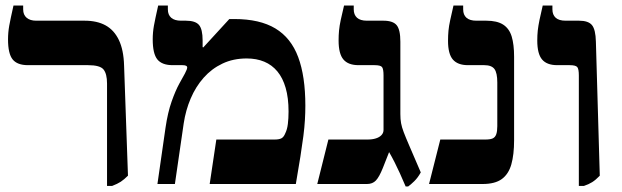

<svg xmlns="http://www.w3.org/2000/svg" viewBox="-20 -667 2253 696"><path d="M368 7V-364.2Q368 -399.3 355.3 -415.1Q342.6 -430.8 299.1 -430.8H81.3Q42.8 -430.8 26 -451.4Q9.1 -472.1 9.1 -524.3Q9.1 -549.4 13.5 -574Q18 -598.6 28.9 -647H64V-633Q64 -613.2 76.6 -602.6Q89.2 -592 111 -592H286.8Q331.7 -592 362.6 -575.1Q393.6 -558.1 410.9 -522Q428.2 -486 429.8 -429.1L443.9 -30.2Q430 -16.3 417.9 -8.3Q405.8 -0.4 386.5 7Z M550.7 0 580.1 -204.5Q588.2 -259.7 602.2 -299.2Q616.1 -338.6 630 -363.8Q643.9 -389.1 650.4 -400.7Q654.9 -409.3 656.8 -414.5Q658.6 -419.8 658.6 -422.4Q658.6 -430.8 641.3 -430.8H605.8Q567.3 -430.8 550.4 -451.6Q533.6 -472.5 533.6 -524.3Q533.6 -549.4 538 -574Q542.5 -598.6 553.4 -647H588.5V-633Q588.5 -613.2 600.7 -602.6Q612.8 -592 636.3 -592H653.7Q688.1 -592 701.3 -576.6Q714.5 -561.3 714.5 -520.1V-496.1L716.9 -495.1L811.3 -598H829.3Q921.5 -598 978.2 -563.9Q1035 -529.7 1060.9 -460.1Q1086.9 -390.6 1086.9 -283.9Q1086.9 -258.1 1085.3 -231.8Q1083.8 -205.4 1079.7 -173.6Q1075.6 -141.7 1069 -99.7Q1062.4 -57.7 1052.4 0H740.1L764.2 -161.2H975.6Q992.2 -161.2 1000.5 -165.8Q1008.8 -170.3 1014.2 -184Q1021 -197.5 1023.5 -217.7Q1026 -237.9 1026 -262.8Q1026 -312.2 1015.5 -348.4Q1005.1 -384.5 985.5 -408.1Q965.9 -431.7 937.9 -443.4Q909.8 -455.1 874.4 -455.1Q825.4 -455.1 786.4 -436.5Q747.3 -418 718.4 -385.4Q689.4 -352.7 671.3 -310.1Q653.1 -267.5 645.9 -219.4L614 0Z M1450.5 9Q1439.3 -17.7 1429.6 -38.8Q1419.8 -59.8 1410.5 -78.6Q1401.1 -97.3 1390.5 -115.6L1367.7 -57.8Q1354.7 -25.4 1342.6 -12.7Q1330.5 0 1310.5 0H1130.1L1170.4 -161.2H1312.9Q1329.6 -161.2 1342.6 -165.3Q1355.6 -169.4 1363 -177.4Q1370.3 -185.4 1370.3 -196V-393.6Q1370.3 -416.5 1365 -423.7Q1359.7 -430.8 1337.5 -430.8H1279.6Q1242.3 -430.8 1224.9 -451.4Q1207.4 -471.9 1207.4 -520.2Q1207.4 -539.3 1209 -556.3Q1210.6 -573.3 1215.2 -594.8Q1219.9 -616.2 1227.2 -647H1262.3V-633Q1262.3 -613.6 1274.1 -602.8Q1285.9 -592 1310.1 -592H1369.8Q1404.5 -592 1417.9 -575.7Q1431.3 -559.5 1431.3 -515.9V-253.6Q1431.3 -234.8 1433.9 -220.5Q1436.5 -206.1 1443.5 -187.7Q1450.5 -169.3 1463.3 -139.7L1505.3 -42.1Q1495.2 -23.4 1481.9 -10.3Q1468.5 2.8 1459.5 9Z M1535.3 0 1576.1 -161.2H1740Q1757.2 -161.2 1766.2 -165.3Q1775.1 -169.4 1778.9 -180.3Q1782.7 -191.1 1782.7 -209.7V-368.1Q1782.7 -403 1772.3 -416.9Q1761.9 -430.8 1735.4 -430.8H1676.3Q1639.4 -430.8 1621.7 -451.1Q1604.1 -471.5 1604.1 -518.9Q1604.1 -538.9 1605.7 -555.7Q1607.3 -572.5 1611.9 -593.7Q1616.6 -614.9 1623.9 -647H1659V-633Q1659 -613.2 1671 -602.6Q1683 -592 1706.8 -592H1742.9Q1782 -592 1804.1 -577.7Q1826.1 -563.4 1834.9 -534.6Q1843.6 -505.8 1843.6 -461.2V-158.8Q1843.6 -106.5 1833.6 -71.2Q1823.6 -35.9 1799 -17.9Q1774.3 0 1729.7 0Z M2078.3 7V-393.6Q2078.3 -416.5 2072.7 -423.7Q2067.1 -430.8 2044.9 -430.8H1999.8Q1962.4 -430.8 1945 -451.4Q1927.6 -471.9 1927.6 -520.2Q1927.6 -539.3 1929.4 -556.3Q1931.3 -573.3 1935.7 -594.8Q1940 -616.2 1947.4 -647H1982.5V-633Q1982.5 -613.6 1994.2 -602.8Q2006 -592 2030.3 -592H2079.1Q2112.7 -592 2125.9 -576Q2139.1 -560 2140.1 -515.9L2154.2 -30Q2139.2 -14.5 2126.5 -6.6Q2113.8 1.3 2096.7 7Z"/></svg>

Font: Noto Serif Hebrew
Style: Regular
Weight: 400
Designer: Monotype Design Team
Foundry: Monotype Imaging Inc.
Version: Version 2.003